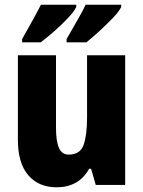

<svg xmlns="http://www.w3.org/2000/svg" viewBox="-20 -786 609 816"><path d="M512 -551V0H387L367 -69H359Q337 -29 302 -9.5Q267 10 221 10Q144 10 100 -41.5Q56 -93 56 -192V-551H218V-243Q218 -186 230.5 -157.5Q243 -129 272 -129Q321 -129 335.5 -170.5Q350 -212 350 -287V-551ZM495 -756Q486 -737 459.5 -709.5Q433 -682 402 -653.5Q371 -625 347 -606H263V-620Q288 -664 310.5 -703Q333 -742 344 -766H495ZM304 -756Q295 -737 269 -709.5Q243 -682 212 -654.5Q181 -627 153 -606H74V-620Q99 -664 120.5 -703Q142 -742 154 -766H304Z"/></svg>

Font: Noto Sans Bengali Condensed ExtraBold
Style: Regular
Weight: 800
Width: 3
Designer: Joana Ranito - Universal Thirst; Jelle Bosma - Monotype Design Team
Foundry: Universal Thirst ehf.
Version: Version 3.000; ttfautohint (v1.8.4.7-5d5b)